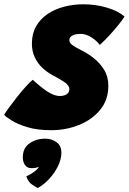

<svg xmlns="http://www.w3.org/2000/svg" viewBox="-64 -584 616 918"><path d="M181 38.5Q113.5 38.5 66 23.8Q18.5 9 -9.2 -8.5Q-37 -26 -44 -35Q-38.5 -45.5 -22 -68.2Q-5.5 -91 15.8 -118Q37 -145 57.8 -168.2Q78.5 -191.5 92.5 -202.5Q113 -184 135.2 -166Q157.5 -148 180 -136.5Q202.5 -125 222.5 -125Q234 -125 244.2 -128.2Q254.5 -131.5 261 -138.8Q267.5 -146 267.5 -158Q267.5 -175.5 244 -191.5Q220.5 -207.5 190 -223Q161.5 -238 138.5 -259.8Q115.5 -281.5 102 -310.5Q88.5 -339.5 88.5 -375.5Q88.5 -423 108.8 -458.5Q129 -494 163.8 -517.2Q198.5 -540.5 242.5 -552Q286.5 -563.5 334.5 -563.5Q393.5 -563.5 447.2 -547.5Q501 -531.5 531.5 -505Q525.5 -494.5 507 -471Q488.5 -447.5 463.8 -420Q439 -392.5 413 -369Q400 -388 373.8 -405Q347.5 -422 322 -422Q313 -422 303.5 -420.8Q294 -419.5 285.8 -416Q277.5 -412.5 272.5 -406.5Q267.5 -400.5 267.5 -391.5Q267.5 -379 282.8 -368Q298 -357 331.5 -340Q356 -328 384.5 -305.8Q413 -283.5 433.5 -250.8Q454 -218 454 -174Q454 -106.5 415 -59Q376 -11.5 313.8 13.5Q251.5 38.5 181 38.5ZM117 315Q110.5 312.5 90 299Q69.5 285.5 62 258.5Q71 255.5 84 247.5Q97 239.5 107.8 230.5Q118.5 221.5 120 216.5Q121 214.5 121 213Q115.5 216.5 107 218.2Q98.5 220 86 220Q65.5 220 55.2 204.5Q45 189 45 168.5Q45 124 77 101.5Q109 79 153 79Q182 79 205.8 95.5Q229.5 112 229.5 146Q229.5 176.5 213.8 209.2Q198 242 172.5 270Q147 298 117 315Z"/></svg>

Font: Grandstander Thin Black
Style: Italic
Weight: 900
Italic angle: -15°
Version: Version 1.200